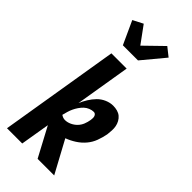

<svg xmlns="http://www.w3.org/2000/svg" viewBox="-306 -1053 1113 1113"><g transform="rotate(45 250.0 -497.0)"><path d="M18 0 139 -735H264L208 -396Q218 -420 232.5 -443.5Q247 -467 266 -486.5Q285 -506 310.5 -517Q336 -528 361 -528Q379 -528 395.5 -523.5Q412 -519 424 -509Q436 -499 444 -484.5Q452 -470 455 -454Q458 -438 457 -420.5Q456 -403 454 -386Q448 -355 437 -325Q426 -295 405 -270Q384 -245 356 -227Q328 -209 298 -198L405 0H269L173 -180L143 0ZM222 -271Q241 -271 260.5 -280Q280 -289 294.5 -304Q309 -319 316.5 -338Q324 -357 327 -376Q328 -384 328.5 -391.5Q329 -399 327 -406Q325 -413 320 -418Q315 -423 307 -423Q292 -423 276 -416.5Q260 -410 248 -398.5Q236 -387 226.5 -373Q217 -359 210 -344Q203 -329 198.5 -313.5Q194 -298 190 -282Q197 -277 205 -274Q213 -271 222 -271ZM153 -815 88 -957 150 -989 226 -885 338 -994 391 -952 277 -815Z"/></g></svg>

Font: Iosevka Term Curly Extrabold
Style: Italic
Weight: 800
Italic angle: -9°
Designer: Belleve Invis
Foundry: Belleve Invis
Version: Version 32.3.0